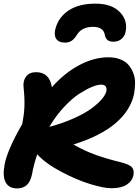

<svg xmlns="http://www.w3.org/2000/svg" viewBox="-24 -1026 772 1059"><path d="M502.9 -1005.9Q587.9 -1005.9 632.6 -963.6Q677.2 -921.4 670.9 -863.8Q667.5 -830.1 648.4 -813Q629.4 -795.9 601.1 -795.9Q560.1 -795.9 554.2 -834Q546.4 -877.9 488.8 -877.9Q427.7 -877.9 400.9 -835Q387.2 -812.5 372.1 -801.8Q356.9 -791 335 -791Q299.3 -791 285.6 -812.5Q272 -834 282.2 -869.1Q299.3 -932.1 355.5 -969Q411.6 -1005.9 502.9 -1005.9ZM69.8 13.2Q25.4 13.2 7.1 -20.5Q-11.2 -54.2 2 -122.1Q19 -204.1 98.1 -340.8Q109.4 -395 110.8 -440.7Q112.3 -486.3 106 -544.9Q102.1 -581.1 120.4 -604.5Q138.7 -627.9 174.8 -627.9Q249 -627.9 262.2 -544.9Q331.5 -623.5 413.1 -666.7Q494.6 -710 574.2 -710Q611.3 -710 639.6 -698.7Q668 -687.5 684.6 -668.2Q701.2 -648.9 711.2 -623Q721.2 -597.2 720.9 -568.6Q720.7 -540 715.8 -509.8Q697.3 -418.5 613.8 -346.9Q530.3 -275.4 380.9 -229Q441.4 -194.3 502.9 -172.1Q564.5 -149.9 643.1 -130.9Q687 -120.1 702.4 -104.5Q717.8 -88.9 711.9 -59.1Q705.6 -27.8 675.5 -7.8Q645.5 12.2 589.8 12.2Q548.8 12.2 474.4 -10.5Q399.9 -33.2 314.7 -78.1Q229.5 -123 181.2 -174.8Q161.1 -114.3 152.8 -65.9Q144 -23.4 123.5 -5.1Q103 13.2 69.8 13.2ZM533.2 -559.1Q513.7 -559.1 482.7 -546.4Q451.7 -533.7 412.4 -508.3Q373 -482.9 328.6 -435.1Q284.2 -387.2 248 -326.2Q324.7 -346.7 386.2 -374.8Q447.8 -402.8 483.9 -430.2Q520 -457.5 539.8 -481.7Q559.6 -505.9 563 -524.9Q567.9 -559.1 533.2 -559.1Z"/></svg>

Font: Shantell Sans Irregular
Style: Bold Italic
Weight: 700
Italic angle: -11.31°
Designer: Stephen Nixon, Anya Danilova, Shantell Martin
Foundry: Arrow Type
Version: Version 1.006;[9816181b4]